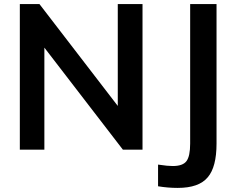

<svg xmlns="http://www.w3.org/2000/svg" viewBox="-20 -732 1156 939"><path d="M556 -712H677V0H581L197 -499V0H77V-712H173L556 -214ZM753 73Q779 77 796.5 78.5Q814 80 825 80Q874 80 892 56Q910 32 910 -30V-712H1039V-30Q1039 85 996 135Q953 187 849 187Q825 187 801 185Q777 183 753 179Z"/></svg>

Font: PRinguin Sans
Style: Bold
Weight: 700
Designer: Vernon Adams
Foundry: Vernon Adams
Version: ""